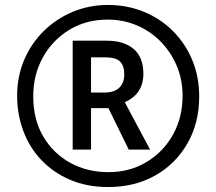

<svg xmlns="http://www.w3.org/2000/svg" viewBox="-20 -810 871 774"><path d="M416 -56Q331 -56 263 -85Q195 -114 147 -164.5Q99 -215 74 -282Q49 -349 49 -424Q49 -501 77 -567.5Q105 -634 155.5 -684Q206 -734 272.5 -762Q339 -790 415 -790Q493 -790 560 -762.5Q627 -735 677 -685Q727 -635 755 -568Q783 -501 783 -421Q783 -315 736 -232.5Q689 -150 606.5 -103Q524 -56 416 -56ZM417 -116Q503 -116 571 -157Q639 -198 677.5 -267.5Q716 -337 716 -424Q716 -489 692.5 -544.5Q669 -600 628 -642Q587 -684 532 -707.5Q477 -731 414 -731Q327 -731 259 -689.5Q191 -648 152.5 -578Q114 -508 114 -422Q114 -328 154.5 -259.5Q195 -191 263.5 -153.5Q332 -116 417 -116ZM273 -207V-646H409Q480 -646 519 -612.5Q558 -579 558 -513Q558 -431 483 -398L585 -207H499L417 -374H347V-207ZM401 -437Q441 -437 461 -456.5Q481 -476 481 -510Q481 -544 464.5 -561.5Q448 -579 401 -579H347V-437Z"/></svg>

Font: Noto Sans Malayalam UI ExtraCondensed
Style: Bold
Weight: 700
Width: 2
Designer: Jelle Bosma - Monotype Design Team
Foundry: Monotype Imaging Inc.
Version: Version 2.104; ttfautohint (v1.8.4.7-5d5b)